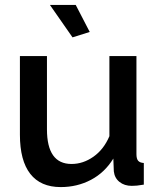

<svg xmlns="http://www.w3.org/2000/svg" viewBox="-20 -751 649 781"><path d="M61 -203V-523H171V-225Q171 -84 271 -84Q318 -84 360 -113.5Q402 -143 425 -197V-523H535V-124Q535 -105 542 -97Q549 -89 565 -88V0Q548 3 537 4Q526 5 516 5Q486 5 466 -11Q446 -27 443 -54L441 -106Q406 -49 350 -19.5Q294 10 227 10Q145 10 103 -44Q61 -98 61 -203ZM183 -731H288L345 -621L275 -599Z"/></svg>

Font: Raleway SemiBold
Style: Regular
Weight: 600
Designer: Matt McInerney, Pablo Impallari, Rodrigo Fuenzalida
Foundry: Matt McInerney, Pablo Impallari, Rodrigo Fuenzalida
Version: Version 4.026